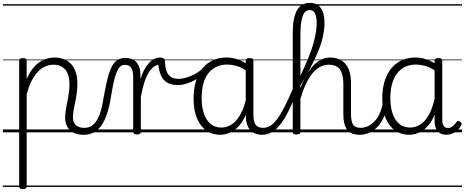

<svg xmlns="http://www.w3.org/2000/svg" viewBox="-20 -918 3225 1332"><path d="M138 394Q125 394 119 389.5Q113 385 113 375V-496Q113 -506 119.5 -510.5Q126 -515 139 -515Q153 -515 159 -510.5Q165 -506 165 -496V-369Q189 -425 220.5 -458Q252 -491 287.5 -505Q323 -519 358 -519Q407 -519 443 -498Q479 -477 498 -436.5Q517 -396 517 -336Q517 -310 514 -284.5Q511 -259 506.5 -234.5Q502 -210 497 -187Q492 -164 489 -143Q486 -122 486 -103Q486 -69 506 -50Q526 -31 566 -31Q576 -31 580.5 -23.5Q585 -16 584.5 -7Q584 2 578 9.5Q572 17 560 17Q499 17 465.5 -14.5Q432 -46 432 -102Q432 -121 435 -143Q438 -165 442.5 -188Q447 -211 451.5 -235Q456 -259 459 -283.5Q462 -308 462 -332Q462 -398 434 -433.5Q406 -469 350 -469Q322 -469 295 -457.5Q268 -446 243.5 -421Q219 -396 199 -356.5Q179 -317 165 -262V375Q165 385 158.5 389.5Q152 394 138 394ZM0 369H635V379H0ZM0 -20H635V0H0ZM0 -505H635V-500H0ZM0 -889H635V-879H0Z M560 17Q551 17 546.5 9.5Q542 2 542.5 -7Q543 -16 549 -23.5Q555 -31 566 -31Q594 -31 615 -44.5Q636 -58 652 -84Q668 -110 679.5 -149.5Q691 -189 699 -242Q713 -320 726 -372.5Q739 -425 756 -456.5Q773 -488 795.5 -502Q818 -516 848 -516Q858 -516 862.5 -509Q867 -502 866 -492.5Q865 -483 859.5 -475.5Q854 -468 846 -468Q828 -468 815 -457Q802 -446 791 -421Q780 -396 770.5 -355Q761 -314 751 -254Q740 -182 723 -130.5Q706 -79 682.5 -46Q659 -13 629 2Q599 17 560 17ZM635 369H735V379H635ZM635 -20H735V0H635ZM635 -505H735V-500H635ZM635 -889H735V-879H635Z M930 15Q917 15 910.5 10.5Q904 6 904 -4V-383Q904 -427 890 -447.5Q876 -468 846 -468Q836 -468 831 -475.5Q826 -483 826 -492.5Q826 -502 832 -509Q838 -516 848 -516Q871 -516 889.5 -510Q908 -504 921.5 -491.5Q935 -479 943.5 -459Q952 -439 954 -411L955 -369Q968 -412 984.5 -440.5Q1001 -469 1018.5 -486.5Q1036 -504 1054 -511.5Q1072 -519 1088 -519Q1098 -519 1103.5 -511.5Q1109 -504 1109 -494Q1109 -484 1103.5 -476.5Q1098 -469 1087 -469Q1068 -469 1049 -456Q1030 -443 1012.5 -415.5Q995 -388 981 -345Q967 -302 957 -243V-4Q957 6 950.5 10.5Q944 15 930 15ZM735 369H1177V379H735ZM735 -20H1177V0H735ZM735 -505H1177V-500H735ZM735 -889H1177V-879H735Z M1212 -328Q1171 -328 1142.5 -343.5Q1114 -359 1098 -392Q1082 -425 1077 -480L1088 -519Q1106 -519 1115 -513.5Q1124 -508 1124 -493Q1126 -446 1137.5 -419.5Q1149 -393 1169 -382Q1189 -371 1218 -371Q1243 -371 1273 -379.5Q1303 -388 1334.5 -405.5Q1366 -423 1393 -450Q1401 -459 1409 -456.5Q1417 -454 1420 -445.5Q1423 -437 1414 -426Q1391 -400 1357 -377.5Q1323 -355 1285 -341.5Q1247 -328 1212 -328ZM1177 369H1240V379H1177ZM1177 -20H1240V0H1177ZM1177 -505H1240V-500H1177ZM1177 -889H1240V-879H1177Z M1507 17Q1453 17 1411.5 -12Q1370 -41 1346.5 -97Q1323 -153 1323 -234Q1323 -285 1332.5 -328.5Q1342 -372 1360.5 -407Q1379 -442 1407 -467Q1435 -492 1471.5 -505.5Q1508 -519 1553 -519Q1591 -519 1627.5 -506.5Q1664 -494 1700 -470V-419Q1660 -449 1624.5 -459.5Q1589 -470 1554 -470Q1522 -470 1494.5 -460Q1467 -450 1445.5 -431Q1424 -412 1409 -384Q1394 -356 1386.5 -319.5Q1379 -283 1379 -237Q1379 -178 1394 -132Q1409 -86 1439.5 -59.5Q1470 -33 1516 -33Q1553 -33 1587.5 -55Q1622 -77 1649 -126Q1676 -175 1692 -255L1711 -206Q1692 -120 1658.5 -71Q1625 -22 1585.5 -2.5Q1546 17 1507 17ZM1801 17Q1771 17 1749 8Q1727 -1 1713 -18.5Q1699 -36 1692 -62Q1685 -88 1685 -123V-496Q1685 -506 1691.5 -510.5Q1698 -515 1712 -515Q1725 -515 1731.5 -510.5Q1738 -506 1738 -496V-124Q1738 -77 1752.5 -54Q1767 -31 1807 -31Q1815 -31 1819.5 -23.5Q1824 -16 1823.5 -7Q1823 2 1818 9.5Q1813 17 1801 17ZM1239 369H1874V379H1239ZM1239 -20H1874V0H1239ZM1239 -505H1874V-500H1239ZM1239 -889H1874V-879H1239Z M1799 17Q1787 17 1781.5 9.5Q1776 2 1777 -7Q1778 -16 1785.5 -23.5Q1793 -31 1805 -31Q1832 -31 1855.5 -45.5Q1879 -60 1903 -92Q1927 -124 1954 -177Q1981 -230 2014 -308Q2019 -319 2027.5 -318.5Q2036 -318 2042 -310Q2048 -302 2043 -291Q2013 -211 1984 -152.5Q1955 -94 1926 -56.5Q1897 -19 1866 -1Q1835 17 1799 17ZM1874 369V379ZM1874 -20V0ZM1874 -505V-500ZM1874 -889V-879Z M2477 17Q2445 17 2423 8Q2401 -1 2387.5 -19.5Q2374 -38 2368 -64.5Q2362 -91 2362 -126V-332Q2362 -379 2351.5 -409.5Q2341 -440 2319 -454.5Q2297 -469 2260 -469Q2228 -469 2199.5 -453.5Q2171 -438 2145.5 -406.5Q2120 -375 2098.5 -327Q2077 -279 2058 -212L2040 -239Q2062 -308 2087 -360.5Q2112 -413 2140.5 -448Q2169 -483 2201.5 -501Q2234 -519 2272 -519Q2313 -519 2345 -501Q2377 -483 2396 -444Q2415 -405 2415 -341V-128Q2415 -77 2429 -54Q2443 -31 2483 -31Q2493 -31 2497.5 -23.5Q2502 -16 2501.5 -7Q2501 2 2495 9.5Q2489 17 2477 17ZM2036 15Q2023 15 2017 10.5Q2011 6 2011 -4V-690Q2011 -796 2040.5 -847Q2070 -898 2129 -898Q2167 -898 2189 -880Q2211 -862 2221 -831Q2231 -800 2231 -761Q2231 -737 2228 -711.5Q2225 -686 2219 -659.5Q2213 -633 2203 -604Q2193 -575 2179.5 -543.5Q2166 -512 2149 -477.5Q2132 -443 2111 -405Q2090 -367 2064 -325V-4Q2064 6 2057 10.5Q2050 15 2036 15ZM2064 -393Q2079 -424 2093 -455Q2107 -486 2119.5 -517Q2132 -548 2142.5 -579Q2153 -610 2160.5 -640.5Q2168 -671 2172.5 -700.5Q2177 -730 2177 -758Q2177 -781 2173 -802Q2169 -823 2158.5 -835.5Q2148 -848 2127 -848Q2106 -848 2092 -829.5Q2078 -811 2071 -772.5Q2064 -734 2064 -673ZM1874 369H2550V379H1874ZM1874 -20H2550V0H1874ZM1874 -505H2550V-500H1874ZM1874 -889H2550V-879H1874Z M2475 17Q2464 17 2458.5 9.5Q2453 2 2453.5 -7Q2454 -16 2461 -23.5Q2468 -31 2481 -31Q2512 -31 2538.5 -45.5Q2565 -60 2585.5 -84.5Q2606 -109 2619 -142.5Q2632 -176 2638 -215Q2639 -226 2648 -229Q2657 -232 2665 -228Q2673 -224 2672 -213Q2667 -165 2651 -123.5Q2635 -82 2609.5 -50.5Q2584 -19 2550 -1Q2516 17 2475 17ZM2550 369V379ZM2550 -20V0ZM2550 -505V-500ZM2550 -889V-879Z M2817 17Q2763 17 2721.5 -12Q2680 -41 2656 -97Q2632 -153 2632 -234Q2632 -285 2641.5 -328.5Q2651 -372 2670 -407Q2689 -442 2717 -467Q2745 -492 2781.5 -505.5Q2818 -519 2863 -519Q2897 -519 2929 -509Q2961 -499 2995 -480V-496Q2995 -506 3001.5 -510.5Q3008 -515 3022 -515Q3036 -515 3042 -510.5Q3048 -506 3048 -496V-92Q3048 -71 3052 -57.5Q3056 -44 3065 -37Q3074 -30 3088 -30Q3099 -30 3108.5 -34.5Q3118 -39 3128 -49Q3138 -59 3148 -73Q3153 -80 3159.5 -79.5Q3166 -79 3173 -73Q3180 -68 3182 -61Q3184 -54 3180 -48Q3169 -28 3152.5 -13.5Q3136 1 3117.5 9Q3099 17 3079 17Q3059 17 3044 11.5Q3029 6 3018 -5.5Q3007 -17 3001.5 -34Q2996 -51 2995 -72Q2995 -84 2995 -97Q2995 -110 2995 -122Q2973 -69 2943 -38.5Q2913 -8 2881 4.5Q2849 17 2817 17ZM2688 -237Q2688 -178 2703 -132Q2718 -86 2749 -59.5Q2780 -33 2826 -33Q2861 -33 2893.5 -52.5Q2926 -72 2952.5 -116.5Q2979 -161 2995 -234V-430Q2959 -453 2927 -461.5Q2895 -470 2864 -470Q2831 -470 2804 -460Q2777 -450 2755.5 -431Q2734 -412 2719 -384Q2704 -356 2696 -319.5Q2688 -283 2688 -237ZM2550 369H3185V379H2550ZM2550 -20H3185V0H2550ZM2550 -505H3185V-500H2550ZM2550 -889H3185V-879H2550Z"/></svg>

Font: Playwrite HR Lijeva Guides
Style: Regular
Weight: 400
Designer: Veronika Burian, José Scaglione
Foundry: TypeTogether
Version: Version 1.003